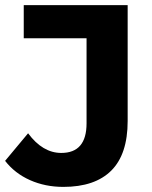

<svg xmlns="http://www.w3.org/2000/svg" viewBox="-36 -720 597 752"><path d="M212 12Q141 12 81.5 -14.5Q22 -41 -16 -90L74 -198Q131 -121 204 -121Q303 -121 303 -237V-570H57V-700H464V-246Q464 -116 400 -52Q336 12 212 12Z"/></svg>

Font: Montserrat
Style: Bold
Weight: 700
Designer: Julieta Ulanovsky
Foundry: Julieta Ulanovsky
Version: Version 9.000; ttfautohint (v1.8.4.7-5d5b)